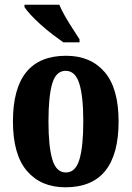

<svg xmlns="http://www.w3.org/2000/svg" viewBox="-20 -786 559 816"><path d="M258 10Q154 10 94.5 -59.5Q35 -129 35 -270Q35 -549 261 -549Q365 -549 424.5 -480Q484 -411 484 -270Q484 10 258 10ZM260 -53Q301 -53 317.5 -108Q334 -163 334 -270Q334 -377 317 -431Q300 -485 259 -485Q218 -485 202 -431Q186 -377 186 -270Q186 -163 202.5 -108Q219 -53 260 -53ZM249 -606Q229 -620 203.5 -639.5Q178 -659 153.5 -681Q129 -703 110.5 -723Q92 -743 84 -756V-766H232Q241 -744 256.5 -717Q272 -690 289 -664Q306 -638 318 -619V-606Z"/></svg>

Font: Noto Serif Tamil ExtraCondensed ExtraBold
Style: Italic
Weight: 800
Width: 2
Italic angle: -12°
Designer: Indian Type Foundry, Tom Grace, and the Monotype Design Team
Foundry: Monotype Imaging Inc.
Version: Version 2.003; ttfautohint (v1.8.4.7-5d5b)